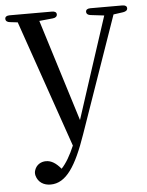

<svg xmlns="http://www.w3.org/2000/svg" viewBox="-58 -750 646 843"><g transform="rotate(-5 265.5 -328.0)"><path d="M68 5C76 35 101 50 131 50C200 50 245 -21 292 -157L471 -670L514 -676C526 -678 533 -683 533 -692C533 -701 526 -706 513 -706H372C359 -706 352 -701 352 -692C352 -683 359 -677 371 -676L430 -669L349 -421L284 -221L144 -670L204 -676C216 -677 223 -683 223 -692C223 -701 216 -706 203 -706H16C3 -706 -4 -701 -4 -692C-4 -683 3 -677 15 -676L49 -672L243 -112C225 -70 206 -37 185 -15C163 -41 143 -54 119 -54C98 -54 77 -43 69 -19C66 -10 66 -4 68 5Z"/></g></svg>

Font: 寒蝉锦书宋 CompactLight
Style: Bold
Weight: 400
Width: 4
Designer: 寒蝉锦书宋{Warren} 思源宋体{Ryoko NISHIZUKA 西塚涼子 (kana & ideographs); Frank Grießhammer (Latin, Greek & Cyrillic); Wenlong ZHANG 
Foundry: Adobe & ChillType
Version: Version 2.000;Glyphs 3.1.1 (3135)